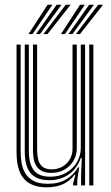

<svg xmlns="http://www.w3.org/2000/svg" viewBox="-20 -790 472 818"><path d="M179.5 8Q144.5 8 121.1 -1.4Q97.8 -10.8 83.6 -26.6Q69.5 -42.5 62.4 -61.9Q55.2 -81.2 52.9 -101.5Q50.5 -121.8 50.5 -140V-600H68V-142.8Q68 -121.2 71.6 -97.6Q75.2 -74 86.9 -53.4Q98.5 -32.8 121.8 -19.9Q145 -7 184.5 -7Q230.2 -7 262.2 -26Q294.2 -45 313 -77.5H317.2L309.2 -20.8V0H291.5V-9L301.5 -45.5H297.8Q276.5 -17 246.6 -4.5Q216.8 8 179.5 8ZM360.2 0V-600H377.8V0ZM198.5 -53.5Q171.5 -53.5 155.9 -62.8Q140.2 -72 132.6 -86.5Q125 -101 122.8 -117.4Q120.5 -133.8 120.5 -148V-600H138.2V-148.8Q138.2 -129.2 142.5 -110.9Q146.8 -92.5 160.1 -80.5Q173.5 -68.5 201 -68.5Q225.5 -68.5 245.5 -79.9Q265.5 -91.2 277.2 -111.1Q289 -131 289 -156.5V-600H307.2V-157.8Q307.2 -129.5 293.5 -105.8Q279.8 -82 255.4 -67.8Q231 -53.5 198.5 -53.5ZM189.2 -22.2Q134.5 -22.8 110 -52.8Q85.5 -82.8 85.5 -143.5V-600H103V-145.2Q103 -92.8 123.8 -65Q144.5 -37.2 194.8 -37.2Q234.2 -37.2 263.4 -54.8Q292.5 -72.2 308.4 -100.1Q324.2 -128 324.2 -159V-600H342.5V0H325.5V-47.8L328.5 -116.8H324.2Q308 -71.5 272.8 -46.8Q237.5 -22 189.2 -22.2ZM101.5 -645 182.8 -769.8H203.2L118.8 -645ZM133.5 -645 221.2 -769.8H242L150.5 -645ZM165.2 -645 260 -769.8H280.8L182.5 -645ZM239.8 -645 321 -769.8H341.5L256.8 -645ZM271.5 -645 359.8 -769.8H380.2L288.8 -645ZM303.5 -645 398.2 -769.8H419L320.8 -645Z"/></svg>

Font: Big Shoulders Inline Text Thin Medium
Style: Regular
Weight: 500
Version: Version 2.002